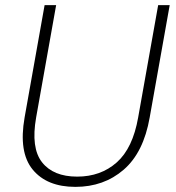

<svg xmlns="http://www.w3.org/2000/svg" viewBox="-20 -722 685 749"><path d="M76 -264 154 -702H199L121 -264Q100 -145 144 -89Q188 -33 281 -33Q373 -33 435.5 -88.5Q498 -144 519 -264L597 -702H642L564 -264Q540 -127 462.5 -60Q385 7 274 7Q163 7 107.5 -60.5Q52 -128 76 -264Z"/></svg>

Font: Poppins ExtraLight
Style: Italic
Weight: 275
Italic angle: -10°
Designer: Ninad Kale (Devanagari), Jonny Pinhorn (Latin)
Foundry: Indian Type Foundry
Version: Version 3.200;PS 1.000;hotconv 16.6.54;makeotf.lib2.5.65590